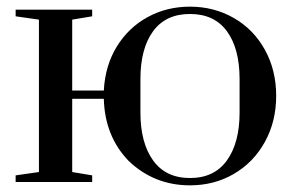

<svg xmlns="http://www.w3.org/2000/svg" viewBox="-20 -547 893 577"><path d="M366 -64Q295 -138 292 -250H197V-30L257 -20V0H27V-20L97 -30V-488L27 -498V-518H257V-498L197 -488V-275H292Q296 -350 331 -407Q366 -464 423.5 -495.5Q481 -527 551 -527Q623 -527 682.5 -493Q742 -459 776 -397.5Q810 -336 810 -259Q810 -182 776 -120.5Q742 -59 683 -24.5Q624 10 551 10Q443 10 366 -64ZM700 -209V-309Q700 -401 662 -453Q624 -505 551 -505Q478 -505 440 -453Q402 -401 402 -309V-209Q402 -118 440 -65Q478 -12 551 -12Q624 -12 662 -65Q700 -118 700 -209Z"/></svg>

Font: Prata
Style: Regular
Weight: 400
Designer: Ivan Petrov
Foundry: Cyreal
Version: Version 2.000